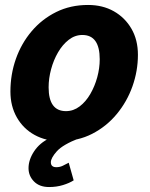

<svg xmlns="http://www.w3.org/2000/svg" viewBox="-20 -557 606 774"><path d="M22 -188Q22 -257 44 -319.5Q66 -382 107.5 -431Q149 -480 206.5 -508.5Q264 -537 335 -537Q394 -537 439 -511.5Q484 -486 510 -441Q536 -396 536 -336Q536 -271 514 -209Q492 -147 450.5 -97Q409 -47 351.5 -17.5Q294 12 223 12Q165 12 119.5 -13Q74 -38 48 -83.5Q22 -129 22 -188ZM176 -205Q176 -109 246 -109Q276 -109 301 -128Q326 -147 344 -178Q362 -209 372 -245.5Q382 -282 382 -318Q382 -416 312 -416Q282 -416 257 -396.5Q232 -377 214 -346Q196 -315 186 -278Q176 -241 176 -205ZM95 121Q95 87 117.5 53Q140 19 180 0H300Q233 26 209 53Q185 80 185 97Q185 117 207 117Q221 117 232.5 111.5Q244 106 257 99L277 170Q260 181 234 189Q208 197 178 197Q139 197 117 174.5Q95 152 95 121Z"/></svg>

Font: Radio Canada
Style: Bold Italic
Weight: 700
Italic angle: -12°
Designer: Charles Daoud, Etienne Aubert Bonn, Alexandre Saumier Demers, Jacques Le Bailly
Foundry: Radio-Canada
Version: Version 2.104; ttfautohint (v1.8.4.7-5d5b);gftools[0.9.28.de